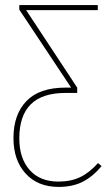

<svg xmlns="http://www.w3.org/2000/svg" viewBox="-20 -539 440 756"><path d="M380 115Q346 156 306 176.5Q266 197 211 197Q129 197 81 144.5Q33 92 33 5Q33 -88 84 -141Q135 -194 238 -194H260L56 -501V-519H365V-499H83L284 -194V-173H237Q56 -173 56 6Q56 84 96.5 130Q137 176 210 176Q259 176 295.5 158.5Q332 141 366 103Z"/></svg>

Font: Fira Sans Condensed Thin
Style: Regular
Weight: 250
Width: 3
Designer: Carrois Corporate & Edenspiekermann AG
Foundry: Carrois Corporate GbR & Edenspiekermann AG
Version: Version 4.203